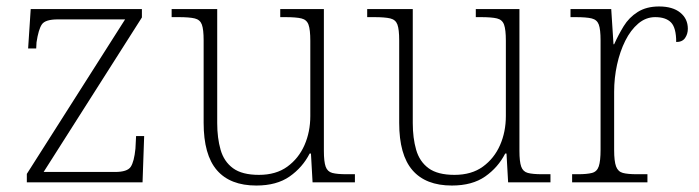

<svg xmlns="http://www.w3.org/2000/svg" viewBox="-20 -564 2163 594"><path d="M63 0V-26L367 -504H159Q120 -504 109.5 -488.5Q99 -473 93 -433L92 -414H67L75 -536H419V-510L115 -32H336Q374 -32 384.5 -48Q395 -64 399 -104L401 -143H426L421 0Z M773 10Q692 10 651 -37.5Q610 -85 610 -184V-439Q610 -473 604.5 -488Q599 -503 582.5 -507Q566 -511 532 -511H511V-536H652V-183Q652 -137 662.5 -100.5Q673 -64 701 -43.5Q729 -23 781 -23Q834 -23 869 -48.5Q904 -74 922 -115Q940 -156 940 -205V-438Q940 -472 934.5 -487.5Q929 -503 912.5 -507Q896 -511 862 -511H847V-536H982V-97Q982 -64 987.5 -48.5Q993 -33 1008 -29Q1023 -25 1052 -25H1078V0H947L942 -89H938Q916 -46 876 -18Q836 10 773 10Z M1378 10Q1297 10 1256 -37.5Q1215 -85 1215 -184V-439Q1215 -473 1209.5 -488Q1204 -503 1187.5 -507Q1171 -511 1137 -511H1116V-536H1257V-183Q1257 -137 1267.5 -100.5Q1278 -64 1306 -43.5Q1334 -23 1386 -23Q1439 -23 1474 -48.5Q1509 -74 1527 -115Q1545 -156 1545 -205V-438Q1545 -472 1539.5 -487.5Q1534 -503 1517.5 -507Q1501 -511 1467 -511H1452V-536H1587V-97Q1587 -64 1592.5 -48.5Q1598 -33 1613 -29Q1628 -25 1657 -25H1683V0H1552L1547 -89H1543Q1521 -46 1481 -18Q1441 10 1378 10Z M1750 0V-25H1768Q1796 -25 1811.5 -29Q1827 -33 1832.5 -49.5Q1838 -66 1838 -101V-439Q1838 -473 1832.5 -488Q1827 -503 1810.5 -507Q1794 -511 1760 -511H1745V-536H1871L1878 -427H1880Q1893 -456 1909.5 -483Q1926 -510 1953 -527Q1980 -544 2019 -544Q2061 -544 2084.5 -525Q2108 -506 2108 -475Q2108 -459 2099.5 -446.5Q2091 -434 2072 -434Q2072 -478 2056 -494.5Q2040 -511 2007 -511Q1978 -511 1954.5 -491Q1931 -471 1914.5 -438Q1898 -405 1889 -364Q1880 -323 1880 -280V-100Q1880 -65 1886 -49Q1892 -33 1907 -29Q1922 -25 1950 -25H1983V0Z"/></svg>

Font: Noto Serif Gujarati ExtraLight
Style: Regular
Weight: 250
Version: Version 2.102